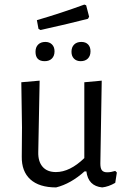

<svg xmlns="http://www.w3.org/2000/svg" viewBox="-20 -812 551 838"><path d="M425 -68.5C420.3 -74.2 418 -84 418 -98L424 -460L348 -453V-122C306 -81.3 264.7 -61 224 -61C198.7 -61 179.3 -68.7 166 -84C152.7 -99.3 146.3 -120.7 147 -148L153 -460L73 -453L76 -256L75 -129C74.3 -85.7 86.8 -52.3 112.5 -29C138.2 -5.7 175.7 6 225 6C267.7 -4.7 309 -28 349 -64H357C362.3 -21.3 385.3 2 426 6C444.7 4 463.7 -2.7 483 -14L490 -59L483 -66C470.3 -62 458.7 -60 448 -60C437.3 -60 429.7 -62.8 425 -68.5ZM369 -739 356 -789 348 -792C280.7 -767.3 211.7 -744.7 141 -724L148 -686L157 -681C243.7 -700.3 312.7 -716.7 364 -730ZM207 -618C199.7 -625.3 190 -629 178 -629C164.7 -629 154.2 -625.2 146.5 -617.5C138.8 -609.8 135 -599.3 135 -586C135 -558.7 148.3 -545 175 -545C188.3 -545 198.8 -548.8 206.5 -556.5C214.2 -564.2 218 -574.7 218 -588C218 -600.7 214.3 -610.7 207 -618ZM364.5 -618C357.5 -625.3 347.7 -629 335 -629C321.7 -629 311.2 -625.2 303.5 -617.5C295.8 -609.8 292 -599.3 292 -586C292 -573.3 295.7 -563.3 303 -556C310.3 -548.7 320 -545 332 -545C345.3 -545 355.8 -548.8 363.5 -556.5C371.2 -564.2 375 -574.7 375 -588C375 -600.7 371.5 -610.7 364.5 -618Z"/></svg>

Font: Alegreya Sans
Style: Regular
Weight: 400
Designer: Juan Pablo del Peral
Foundry: Huerta Tipografica
Version: Version 1.000;PS 001.000;hotconv 1.0.70;makeotf.lib2.5.58329